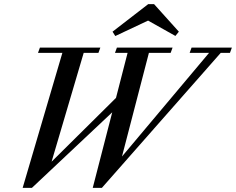

<svg xmlns="http://www.w3.org/2000/svg" viewBox="-20 -892 1135 923"><path d="M839.8 -739.7 823.2 -719.2 691.9 -793 534.2 -718.8 521 -739.7 692.4 -872.1H720.7ZM88.9 11.2 279.8 -637.7H162.6L171.9 -663.1H462.4L453.1 -637.7H382.3L228 -114.7L537.6 -421.4L593.3 -637.7H532.7L542 -663.1H809.6L800.3 -637.7H695.8L566.4 -139.6L984.9 -637.7H891.6L900.9 -663.1H1094.7L1085.4 -637.7H1041L469.7 11.2H425.8L519.5 -352.1L133.3 11.2Z"/></svg>

Font: Elstob 18pt Medium
Style: Italic
Weight: 500
Italic angle: -20°
Designer: Peter S. Baker
Version: Version 1.015